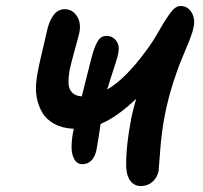

<svg xmlns="http://www.w3.org/2000/svg" viewBox="-20 -649 681 643"><path d="M255.9 -99.1Q238.3 -99.1 229 -115.5Q219.7 -131.8 219.7 -155Q219.7 -178.2 224.1 -203.1L227.1 -217.8Q189.5 -219.2 162.4 -233.9Q135.3 -248.5 121.6 -272Q107.9 -295.4 103 -322.8Q98.1 -350.1 102.1 -379.9Q105 -407.7 120.4 -472.4Q135.7 -537.1 136.2 -540Q142.6 -574.2 157.7 -596.2Q172.9 -618.2 196.8 -618.2Q221.7 -618.2 236.8 -596.2Q252 -574.2 246.1 -541Q243.2 -527.8 230 -480.5Q216.8 -433.1 212.9 -413.1Q209 -389.2 209.5 -370.4Q210 -351.6 220.9 -339.6Q231.9 -327.6 253.9 -326.2Q282.2 -437 284.2 -446.8Q290 -469.2 293.9 -481Q297.9 -492.7 304.2 -505.4Q310.5 -518.1 318.4 -523.4Q326.2 -528.8 336.9 -528.8Q356.9 -528.8 369.1 -512.7Q381.3 -496.6 376 -470.2Q374.5 -460.4 367.9 -440.2Q361.3 -419.9 352.5 -392.6Q343.8 -365.2 338.9 -349.1Q399.9 -384.3 469.2 -479Q488.8 -504.4 512.7 -546.1Q536.6 -587.9 552.5 -608.4Q568.4 -628.9 584 -628.9Q608.9 -628.9 621.8 -607.2Q634.8 -585.4 627.9 -556.2Q625.5 -542 614 -512.9Q602.5 -483.9 588.9 -451.9Q575.2 -419.9 558.8 -368.4Q542.5 -316.9 532.2 -264.2Q521 -207.5 516.4 -143.6Q511.7 -79.6 511.2 -77.1Q506.8 -54.2 490.5 -40Q474.1 -25.9 452.1 -25.9Q430.7 -25.9 417.5 -42.2Q404.3 -58.6 402.8 -87.9Q400.4 -150.9 419.9 -254.9Q427.2 -288.1 436 -317.9Q371.6 -256.8 316.9 -233.9Q310.5 -188 303.2 -147.9Q298.8 -125 286.6 -112.1Q274.4 -99.1 255.9 -99.1Z"/></svg>

Font: Shantell Sans Irregular
Style: Italic
Weight: 500
Italic angle: -11.31°
Designer: Stephen Nixon, Anya Danilova, Shantell Martin
Foundry: Arrow Type
Version: Version 1.006;[9816181b4]